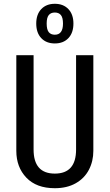

<svg xmlns="http://www.w3.org/2000/svg" viewBox="-20 -980 578 1012"><path d="M472 -185Q472 -130 448.5 -85Q425 -40 379 -14Q333 12 269 12Q172 12 119 -43.5Q66 -99 66 -185V-689H157V-192Q157 -65 269 -65Q381 -65 381 -192V-689H472ZM367 -856Q367 -807 340.5 -779Q314 -751 269 -751Q224 -751 197.5 -779Q171 -807 171 -856Q171 -904 197.5 -932Q224 -960 269 -960Q314 -960 340.5 -932Q367 -904 367 -856ZM226 -856Q226 -824 237 -810.5Q248 -797 269 -797Q312 -797 312 -856Q312 -887 301 -900.5Q290 -914 269 -914Q248 -914 237 -900.5Q226 -887 226 -856Z"/></svg>

Font: Fira Sans Compressed
Style: Regular
Weight: 400
Width: 1
Designer: bBox Type GmbH & Carrois Corporate GbR & Edenspiekermann AG
Foundry: bBox Type GmbH & Carrois Corporate GbR & Edenspiekermann AG
Version: Version 4.301